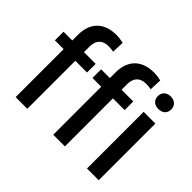

<svg xmlns="http://www.w3.org/2000/svg" viewBox="-158 -1013 1266 1266"><g transform="rotate(45 475.0 -380.0)"><path d="M214.4 0V-447.8H323.7V-528.3H214.4V-580.6C214.4 -638.7 245.1 -670.9 301.3 -670.9C318.4 -670.9 335 -669.9 348.1 -666.5L351.6 -752C330.1 -757.3 308.6 -760.3 285.2 -760.3C173.8 -760.3 105.5 -696.8 105.5 -580.6V-528.3H23.9V-447.8H105.5V0ZM564.9 0V-447.8H674.3V-528.3H564.9V-580.6C564.9 -638.7 595.7 -670.9 651.9 -670.9C668.9 -670.9 685.5 -669.9 698.7 -666.5L702.1 -752C680.7 -757.3 659.2 -760.3 635.7 -760.3C524.4 -760.3 456.1 -696.8 456.1 -580.6V-528.3H374.5V-447.8H456.1V0ZM880.4 -528.3H771V0H880.4ZM763.7 -667.5C763.7 -633.8 786.6 -609.9 826.2 -609.9C866.2 -609.9 888.7 -633.8 888.7 -667.5C888.7 -701.7 866.2 -726.6 826.2 -726.6C786.6 -726.6 763.7 -701.7 763.7 -667.5Z"/></g></svg>

Font: Bert Sans Medium
Style: Regular
Weight: 500
Designer: Christian Robertson (Google), Cristiano Sobral
Foundry: Google, Cristiano Sobral
Version: Version 3.101